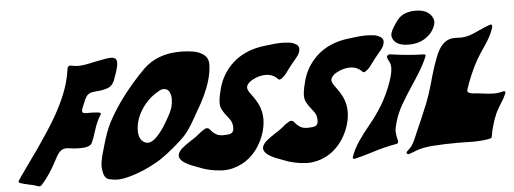

<svg xmlns="http://www.w3.org/2000/svg" viewBox="-54 -1028 3159 1181"><g transform="rotate(-5 1525.5 -437.5)"><path d="M146 0Q144 0 142.6 -0.5Q113.3 -11.2 81.5 -17.1Q52.7 -22.9 26.4 -31.7Q20 -34.7 20 -40.5Q20 -42 20.5 -43.9Q22 -48.8 95.2 -150.9Q159.7 -239.3 220.7 -332.5Q326.2 -493.2 362.3 -618.7Q375 -663.6 380.9 -708.5L381.3 -711.4Q382.8 -715.8 387.5 -720Q392.1 -724.1 398.4 -724.1Q427.7 -717.8 447.8 -717.8Q483.4 -717.8 543.9 -732.4Q570.8 -738.3 612.3 -745.6Q636.2 -750 651.9 -750Q667.5 -750 678.2 -743.2Q688 -733.9 688 -716.3Q688 -705.6 684.6 -691.9L679.2 -670.4Q671.9 -646.5 663.6 -625.5Q660.2 -616.7 658.7 -610.8Q644 -574.7 613 -564.5Q582 -554.2 549.3 -552.7Q533.2 -551.3 519.5 -549.3Q494.6 -544.4 482.7 -526.6Q470.7 -508.8 463.4 -486.3Q459 -475.6 454.6 -465.8Q450.2 -456.1 448.2 -448.7Q446.8 -442.4 446.8 -438Q446.8 -432.1 449.7 -429.7Q457 -423.8 475.1 -423.8L493.2 -424.3Q554.7 -423.3 559.1 -416.5Q560.5 -414.6 560.5 -412.6Q560.5 -411.1 560.1 -410.2Q559.1 -408.2 557.6 -405.8Q533.2 -369.1 514.2 -306.6Q504.4 -272 488.3 -236.8Q474.6 -212.4 414.1 -212.4Q377.4 -212.4 339.4 -218.8L329.6 -219.2Q304.7 -219.2 288.1 -200.7Q271.5 -182.1 258.8 -155.3Q210 -61 158.7 -6.3Q151.9 0 146 0Z M626 0Q606.4 0 575.7 -7.1Q544.9 -14.2 539.1 -65.9V-66.4L538.1 -68.4Q536.6 -76.7 536.6 -86.9Q536.6 -119.6 551.3 -170.9L565.4 -219.7Q588.4 -300.8 614.3 -352.5Q695.8 -508.8 852.1 -666.5Q939.5 -750 1078.1 -750H1088.9Q1122.6 -750 1160.2 -743.7Q1197.8 -737.3 1224.6 -717Q1251.5 -696.8 1252 -656.2Q1250.5 -609.4 1236.3 -560.5Q1211.4 -473.6 1147.9 -369.6Q1138.2 -353 1128.9 -335.9Q1087.9 -261.2 1050.8 -223.6Q984.4 -159.2 908.7 -106Q874.5 -82 815.9 -54.2Q757.3 -26.4 695.8 -10.3Q657.2 0 626 0ZM834.5 -209.5Q856.4 -209.5 882.8 -233.4Q923.3 -273.4 949.7 -321.8L957 -334Q987.8 -385.3 996.1 -414.1Q1002.9 -439 1002.9 -465.3V-472.2Q1001.5 -498 989.3 -515.6Q979 -529.8 956.5 -529.8L946.3 -529.3Q865.7 -492.2 818.4 -417.5Q795.9 -382.3 786.1 -346.7Q777.8 -317.9 777.8 -288.6Q777.8 -278.8 778.8 -268.6Q781.7 -245.1 795.9 -228Q811.5 -209.5 834.5 -209.5Z M1281.2 0 1268.1 -0.5Q1194.3 -4.9 1131.3 -31.2L1109.9 -39.6Q1069.3 -52.7 1037.6 -75.2Q1015.1 -94.7 1015.1 -112.8Q1015.1 -117.2 1016.1 -121.1Q1022 -142.1 1046.1 -161.6Q1070.3 -181.2 1099.6 -199.7Q1133.8 -220.7 1150.1 -235.6Q1166.5 -250.5 1186 -261.7Q1195.3 -267.1 1202.6 -267.1Q1211.4 -267.1 1217.8 -260.3Q1234.4 -238.3 1254.4 -226.1Q1271 -215.3 1298.8 -215.3L1316.9 -216.3Q1328.6 -216.3 1339.4 -218.8Q1356.9 -222.2 1362.3 -239.7Q1364.3 -246.6 1364.3 -256.3V-258.3Q1364.3 -286.1 1349.6 -307.6L1334 -328.1Q1316.4 -348.6 1303.7 -372.1Q1293.9 -390.6 1293.9 -415Q1293.9 -420.9 1294.4 -427.2Q1298.8 -467.3 1311.5 -510.7Q1322.8 -550.3 1344.7 -586.9Q1425.8 -717.8 1592.8 -739.7L1597.2 -740.2Q1668.9 -750 1704.6 -750Q1725.1 -750 1752.9 -747.1Q1780.8 -744.1 1801.8 -727.1Q1811.5 -717.3 1811.5 -703.6Q1811.5 -696.8 1809.6 -689.5Q1804.2 -670.4 1790 -653.8Q1746.6 -602.1 1726.1 -573.2Q1710.4 -548.3 1686 -530.8Q1678.2 -525.9 1673.3 -525.9Q1668.9 -525.9 1666 -529.3Q1636.2 -562 1589.8 -562Q1550.8 -562 1509.3 -540Q1486.3 -527.8 1475.1 -509.8Q1472.7 -505.9 1471.7 -502Q1470.7 -498 1470.7 -493.7Q1470.7 -482.4 1479 -469.2L1492.7 -449.2Q1516.6 -418.5 1534.7 -382.3Q1553.7 -340.3 1553.7 -293Q1553.7 -255.9 1542 -215.3Q1529.3 -170.9 1502.4 -127.4Q1460 -62 1397.9 -29.3Q1341.8 0 1281.2 0Z M1801.8 0 1788.6 -0.5Q1714.8 -4.9 1651.9 -31.2L1630.4 -39.6Q1589.8 -52.7 1558.1 -75.2Q1535.6 -94.7 1535.6 -112.8Q1535.6 -117.2 1536.6 -121.1Q1542.5 -142.1 1566.7 -161.6Q1590.8 -181.2 1620.1 -199.7Q1654.3 -220.7 1670.7 -235.6Q1687 -250.5 1706.5 -261.7Q1715.8 -267.1 1723.1 -267.1Q1731.9 -267.1 1738.3 -260.3Q1754.9 -238.3 1774.9 -226.1Q1791.5 -215.3 1819.3 -215.3L1837.4 -216.3Q1849.1 -216.3 1859.9 -218.8Q1877.4 -222.2 1882.8 -239.7Q1884.8 -246.6 1884.8 -256.3V-258.3Q1884.8 -286.1 1870.1 -307.6L1854.5 -328.1Q1836.9 -348.6 1824.2 -372.1Q1814.5 -390.6 1814.5 -415Q1814.5 -420.9 1814.9 -427.2Q1819.3 -467.3 1832 -510.7Q1843.3 -550.3 1865.2 -586.9Q1946.3 -717.8 2113.3 -739.7L2117.7 -740.2Q2189.5 -750 2225.1 -750Q2245.6 -750 2273.4 -747.1Q2301.3 -744.1 2322.3 -727.1Q2332 -717.3 2332 -703.6Q2332 -696.8 2330.1 -689.5Q2324.7 -670.4 2310.5 -653.8Q2267.1 -602.1 2246.6 -573.2Q2231 -548.3 2206.5 -530.8Q2198.7 -525.9 2193.8 -525.9Q2189.5 -525.9 2186.5 -529.3Q2156.7 -562 2110.4 -562Q2071.3 -562 2029.8 -540Q2006.8 -527.8 1995.6 -509.8Q1993.2 -505.9 1992.2 -502Q1991.2 -498 1991.2 -493.7Q1991.2 -482.4 1999.5 -469.2L2013.2 -449.2Q2037.1 -418.5 2055.2 -382.3Q2074.2 -340.3 2074.2 -293Q2074.2 -255.9 2062.5 -215.3Q2049.8 -170.9 2022.9 -127.4Q1980.5 -62 1918.5 -29.3Q1862.3 0 1801.8 0Z M2089.8 0Q2085.9 0 2082.5 -2.9Q2080.6 -4.4 2080.6 -7.3Q2080.6 -9.3 2081.1 -11.2Q2098.1 -61 2129.2 -106.4Q2160.2 -151.9 2196.8 -195.8Q2243.7 -252.4 2280.8 -313Q2318.8 -376 2346.7 -455.1L2354.5 -479.5Q2364.7 -515.1 2364.7 -540Q2364.7 -560.1 2357.9 -572.8Q2344.2 -597.7 2344.2 -606.9Q2344.2 -608.4 2344.7 -609.4Q2348.6 -620.6 2362.3 -621.6Q2478 -604.5 2571.8 -603Q2576.7 -603 2579.6 -600.1Q2581.5 -598.1 2581.5 -595.7Q2581.5 -594.2 2581.1 -592.8V-591.8Q2563.5 -548.3 2537.1 -504.6Q2510.7 -460.9 2481.4 -417.5Q2443.8 -361.8 2412.1 -306.2Q2383.3 -255.9 2369.1 -205.6Q2367.7 -200.7 2359.9 -170.4Q2357.4 -160.2 2357.4 -147.5Q2357.4 -122.1 2367.7 -85.4V-83.5Q2367.7 -81.5 2367.2 -80.1Q2364.7 -70.3 2355 -68.8Q2276.9 -55.2 2198.7 -29.8Q2146.5 -13.2 2093.3 -0.5ZM2485.4 -670.9Q2401.9 -670.9 2384.8 -722.7Q2382.8 -729 2382.8 -736.3Q2382.8 -744.1 2385.3 -752.4Q2392.6 -777.8 2429 -826.4Q2465.3 -875 2543.5 -875Q2625 -875 2648.9 -818.8Q2653.3 -809.1 2653.3 -797.9Q2653.3 -788.6 2650.4 -778.8Q2644 -757.3 2625.5 -732.4Q2573.2 -670.9 2485.4 -670.9Z M2423.3 0Q2420.9 0 2417.5 -2Q2413.1 -3.9 2413.1 -8.3Q2413.1 -9.8 2413.6 -11.7Q2414.6 -16.1 2419.9 -20.3Q2425.3 -24.4 2440.7 -40.8Q2456.1 -57.1 2477.5 -109.4Q2481.4 -119.1 2485.4 -128.4Q2523.4 -212.9 2558.1 -297.9Q2581.5 -357.9 2598.1 -417L2613.3 -471.7Q2628.4 -524.9 2649.4 -578.6Q2685.1 -675.8 2751.5 -686Q2763.2 -687 2774.9 -687L2803.2 -686Q2832.5 -686 2863.3 -695.3Q2893.1 -706.5 2922.4 -720.2Q2957.5 -737.3 2993.2 -749.5L2997.6 -750Q3001 -750 3003.4 -747.1Q3005.9 -744.6 3005.9 -740.7Q3005.9 -739.3 3004.9 -735.4Q3003.9 -731.4 3002.4 -725.1Q2989.7 -682.1 2945.3 -617.7Q2891.1 -542 2856.4 -460.9L2849.6 -444.8Q2831.1 -402.8 2818.4 -360.4Q2817.9 -358.4 2817.9 -356.9Q2817.9 -349.6 2824.7 -345.7Q2839.8 -336.4 2870.1 -336.4L2907.2 -332Q2949.7 -325.7 2980.5 -325.7Q3008.8 -325.7 3038.6 -334L3042.5 -334.5Q3047.9 -334.5 3049.8 -330.6Q3050.8 -328.6 3050.8 -325.7Q3050.8 -323.2 3049.8 -320.3L3049.3 -318.8Q3035.2 -287.1 3015.1 -257.3Q2998.5 -231 2984.9 -203.6Q2969.2 -167.5 2959 -131.3Q2948.7 -97.2 2943.8 -63L2943.4 -62Q2941.4 -53.7 2931.6 -51.3Q2886.2 -41.5 2825.7 -41.5Q2803.7 -41.5 2782 -42.2Q2760.3 -43 2738.3 -43Q2647.5 -43 2575.2 -37.6Q2511.2 -32.7 2471.4 -16.4Q2431.6 0 2423.3 0Z"/></g></svg>

Font: Weird Comic
Style: Italic
Weight: 400
Italic angle: -16°
Designer: GGBotNet
Foundry: GGBotNet
Version: 0.80